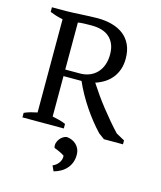

<svg xmlns="http://www.w3.org/2000/svg" viewBox="-133 -765 933 1116"><g transform="rotate(15 333.5 -207.0)"><path d="M209.5 -50.3Q231 -45.9 251 -40.8Q271 -35.6 290 -27.3V0H41V-27.3Q62 -36.6 81.1 -41.5Q100.1 -46.4 118.7 -50.3V-611.3Q94.7 -616.2 75.4 -622.3Q56.2 -628.4 41 -634.8V-662.6H124.5Q143.6 -662.6 167.5 -663.8Q191.4 -665 217 -666.3Q242.7 -667.5 268.1 -668.7Q293.5 -669.9 314.5 -669.9Q360.8 -669.9 400.9 -659.2Q440.9 -648.4 470.2 -626Q499.5 -603.5 516.1 -568.4Q532.7 -533.2 532.7 -484.4Q532.7 -449.7 523.2 -421.1Q513.7 -392.6 496.1 -369.9Q478.5 -347.2 453.4 -330.8Q428.2 -314.5 397.5 -304.2Q418 -272.5 441.7 -239Q465.3 -205.6 491 -173.1Q516.6 -140.6 543 -109.6Q569.3 -78.6 595.2 -51.3L646 -23.4V0H531.2L495.6 -26.4Q470.7 -52.7 446 -83.7Q421.4 -114.7 398.4 -148.7Q375.5 -182.6 355 -219.2Q334.5 -255.9 317.9 -293.5H209.5ZM293.5 -620.1Q282.2 -620.1 270 -619.9Q257.8 -619.6 246.3 -619.4Q234.9 -619.1 225.3 -618.2Q215.8 -617.2 209.5 -615.7V-333H297.4Q330.1 -333 356.2 -344Q382.3 -355 400.6 -374.8Q418.9 -394.5 428.7 -422.4Q438.5 -450.2 438.5 -484.4Q438.5 -519.5 428 -544.9Q417.5 -570.3 398.4 -587.2Q379.4 -604 352.5 -612.1Q325.7 -620.1 293.5 -620.1ZM282.2 224.1Q291 220.7 299.8 214.4Q308.6 208 315.7 199Q322.8 189.9 326.9 178.5Q331.1 167 329.6 153.3Q324.2 149.4 316.4 145Q308.6 140.6 300 136.7Q291.5 132.8 283 129.2Q274.4 125.5 267.1 123Q262.7 107.9 266.6 94Q270.5 80.1 279.1 69.1Q287.6 58.1 298.8 51.3Q310.1 44.4 320.3 43.5Q336.4 44.9 351.1 51Q365.7 57.1 377.2 67.9Q388.7 78.6 395.5 94Q402.3 109.4 402.3 129.9Q402.3 176.3 374.5 209.5Q346.7 242.7 296.9 256.3Z"/></g></svg>

Font: PT Astra Serif
Style: Regular
Weight: 400
Designer: A.Korolkova, I. Chaeva
Foundry: ParaType Ltd
Version: Version 1.002